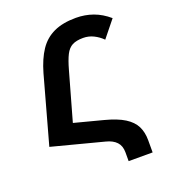

<svg xmlns="http://www.w3.org/2000/svg" viewBox="-151 -832 935 1061"><g transform="rotate(-20 316.5 -302.0)"><path d="M530 -555Q507 -578 478.5 -592Q450 -606 418 -606Q378 -606 354 -593.5Q330 -581 314.5 -550.5Q299 -520 284 -466L172 -69L37 -104L146 -498Q168 -575 201.5 -625Q235 -675 288 -699.5Q341 -724 418 -724Q471 -724 518.5 -707Q566 -690 609 -653ZM37 -104 73 -218 372 -140Q445 -121 486.5 -95Q528 -69 545.5 -34Q563 1 563 48V120H422V68Q422 30 401 7.5Q380 -15 340 -25Z"/></g></svg>

Font: Noto Sans Armenian
Style: Bold
Weight: 700
Version: Version 2.007